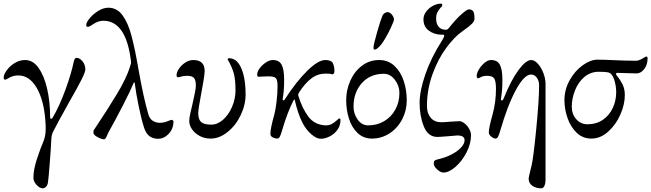

<svg xmlns="http://www.w3.org/2000/svg" viewBox="-50 -741 3548 1046"><path d="M132 228Q132 184 150.5 127Q169 70 188 26Q199 -2 199 -42Q199 -60 197 -84Q189 -196 149.5 -263Q110 -330 50 -330Q23 -330 2.5 -318.5Q-18 -307 -20 -307Q-26 -307 -28 -309.5Q-30 -312 -30 -319Q-30 -334 -14 -357Q2 -380 29 -397Q56 -414 87 -414Q130 -414 160.5 -370.5Q191 -327 207 -256.5Q223 -186 223 -107Q223 -94 228 -94Q234 -94 237 -100Q275 -165 307.5 -255Q340 -345 352 -406Q357 -426 367 -426Q384 -426 399.5 -407Q415 -388 415 -363Q415 -349 394.5 -308Q374 -267 332 -194Q262 -69 237 -19Q234 -12 232 -3Q230 6 230 11Q228 58 221 148.5Q214 239 211 254Q209 268 200.5 276.5Q192 285 183 285Q166 285 149 266Q132 247 132 228Z M459 -18Q459 -25 459.5 -28.5Q460 -32 463.5 -36Q467 -40 469 -44Q534 -141 586.5 -228Q639 -315 658 -377Q659 -381 661.5 -388.5Q664 -396 664 -401Q664 -407 663 -412Q636 -628 512 -628Q483 -628 451 -605Q437 -595 429 -595Q423 -595 421.5 -597Q420 -599 420 -606Q420 -619 439 -642Q458 -665 486 -682Q514 -699 540 -699Q587 -699 617 -658.5Q647 -618 666 -547.5Q685 -477 706 -355Q730 -218 757 -122Q765 -93 783 -82.5Q801 -72 819 -72Q842 -72 861.5 -80Q881 -88 884 -88Q888 -88 891.5 -85.5Q895 -83 895 -79Q895 -40 869.5 -12.5Q844 15 811 15Q784 15 764.5 1Q745 -13 734 -48Q719 -96 705 -165Q691 -234 684 -288Q683 -292 681 -292.5Q679 -293 678 -289Q661 -247 620 -167.5Q579 -88 540 -18Q539 -16 531.5 1Q524 18 517 18Q504 18 481.5 6Q459 -6 459 -18Z M981 -82Q981 -96 986.5 -122.5Q992 -149 999 -176Q1017 -252 1017 -275Q1017 -305 1006.5 -316.5Q996 -328 971 -328Q950 -328 938 -324Q926 -320 922 -320Q916 -320 914 -322.5Q912 -325 912 -332Q912 -348 925.5 -367.5Q939 -387 960 -400.5Q981 -414 1003 -414Q1065 -414 1065 -354Q1065 -338 1058 -297Q1051 -256 1048 -241Q1030 -147 1030 -124Q1030 -91 1045.5 -76.5Q1061 -62 1101 -62Q1135 -62 1165.5 -89Q1196 -116 1214.5 -159.5Q1233 -203 1233 -249Q1233 -311 1222.5 -345.5Q1212 -380 1191 -416L1190 -418Q1190 -421 1193 -422.5Q1196 -424 1199 -424Q1209 -424 1220 -419.5Q1231 -415 1239 -408Q1262 -386 1275 -339.5Q1288 -293 1288 -227Q1288 -169 1261 -113Q1234 -57 1189.5 -21.5Q1145 14 1097 14Q1064 14 1037.5 -0.5Q1011 -15 996 -37Q981 -59 981 -82Z M1599 -70Q1585 -96 1573.5 -131.5Q1562 -167 1556 -196Q1556 -199 1554 -199Q1552 -199 1548 -192Q1516 -130 1486 -28Q1480 -7 1474.5 3.5Q1469 14 1460 14Q1449 14 1436 7.5Q1423 1 1423 -12Q1423 -41 1445 -119Q1452 -147 1457 -190.5Q1462 -234 1462 -273Q1462 -305 1453 -315Q1444 -325 1415 -325Q1394 -325 1379.5 -324Q1365 -323 1361 -323Q1355 -323 1353 -325.5Q1351 -328 1351 -335Q1351 -351 1365 -369.5Q1379 -388 1399 -401Q1419 -414 1436 -414Q1471 -414 1484.5 -388Q1498 -362 1498 -307Q1498 -272 1496 -249Q1494 -226 1490 -201Q1489 -198 1491 -196Q1493 -194 1495 -194Q1497 -194 1499 -196.5Q1501 -199 1505 -205Q1566 -299 1625 -356.5Q1684 -414 1722 -414Q1755 -414 1763.5 -396.5Q1772 -379 1772 -352Q1772 -346 1769 -341Q1766 -336 1760 -336Q1757 -336 1752.5 -338Q1748 -340 1723 -340Q1681 -340 1646.5 -314Q1612 -288 1579 -237Q1576 -232 1575 -228Q1574 -224 1575 -220Q1597 -149 1630 -105.5Q1663 -62 1721 -58Q1743 -57 1759 -66.5Q1775 -76 1785.5 -86Q1796 -96 1797 -96Q1805 -96 1805 -87Q1805 -57 1788.5 -34Q1772 -11 1746.5 2Q1721 15 1698 15Q1674 15 1645.5 -10Q1617 -35 1599 -70Z M1836 0ZM1836 -195Q1836 -251 1858.5 -301.5Q1881 -352 1922 -383Q1963 -414 2016 -414Q2065 -414 2099 -382Q2133 -350 2149.5 -300Q2166 -250 2166 -195Q2166 -140 2141.5 -92Q2117 -44 2073 -15Q2029 14 1976 14Q1930 14 1898 -16.5Q1866 -47 1851 -95Q1836 -143 1836 -195ZM2126 -235Q2126 -274 2101 -306.5Q2076 -339 2041 -339Q1967 -339 1921.5 -288.5Q1876 -238 1876 -160Q1876 -121 1898.5 -89.5Q1921 -58 1956 -58Q2004 -58 2043 -81Q2082 -104 2104 -144.5Q2126 -185 2126 -235ZM1985 -484Q1985 -497 2004 -564Q2023 -631 2034 -657Q2038 -665 2046 -670Q2054 -675 2061 -675Q2075 -675 2086.5 -659.5Q2098 -644 2096 -631Q2095 -625 2081.5 -595Q2068 -565 2050.5 -534.5Q2033 -504 2019 -490Q2013 -483 2005.5 -477Q1998 -471 1992 -471Q1987 -471 1986 -473Q1985 -475 1985 -478.5Q1985 -482 1985 -484Z M2313 150Q2313 138 2318 134Q2323 130 2335 127Q2373 119 2407 102Q2441 85 2461 63.5Q2481 42 2481 23Q2481 -3 2442 -3Q2436 -3 2394 1Q2346 5 2333 5Q2282 5 2259 -52Q2236 -109 2236 -181Q2236 -245 2267 -335.5Q2298 -426 2358 -520Q2365 -531 2367.5 -537Q2370 -543 2370 -547Q2370 -551 2367 -551.5Q2364 -552 2361 -552Q2358 -552 2356 -552Q2317 -552 2287 -573.5Q2257 -595 2257 -636Q2257 -658 2271.5 -677.5Q2286 -697 2308 -709Q2330 -721 2351 -721Q2357 -721 2358 -719.5Q2359 -718 2359 -711Q2359 -706 2351 -700Q2339 -686 2332.5 -673Q2326 -660 2326 -639Q2326 -612 2339.5 -595.5Q2353 -579 2377 -579Q2384 -579 2387 -580.5Q2390 -582 2395 -588Q2434 -637 2464 -663.5Q2494 -690 2504 -690Q2521 -690 2528 -679Q2535 -668 2535 -639Q2535 -626 2521.5 -612Q2508 -598 2471 -572Q2426 -541 2381 -480Q2336 -419 2306 -336Q2276 -253 2276 -163Q2276 -124 2296.5 -99.5Q2317 -75 2355 -75Q2370 -75 2402 -78L2453 -81Q2465 -81 2480 -69.5Q2495 -58 2505.5 -40Q2516 -22 2516 -4Q2516 42 2491.5 89.5Q2467 137 2431.5 168Q2396 199 2366 199Q2350 199 2331.5 182Q2313 165 2313 150Z M2830 232Q2830 227 2838 193L2846 161Q2856 119 2871.5 -39.5Q2887 -198 2887 -274Q2887 -301 2874.5 -318Q2862 -335 2843 -335Q2806 -335 2760.5 -251Q2715 -167 2675 -28Q2669 -7 2663.5 3.5Q2658 14 2649 14Q2640 14 2626.5 3.5Q2613 -7 2613 -20Q2613 -45 2634 -119Q2652 -186 2652 -256Q2652 -299 2642.5 -313.5Q2633 -328 2604 -328Q2583 -328 2571 -321.5Q2559 -315 2557 -315Q2551 -315 2549 -317.5Q2547 -320 2547 -327Q2547 -343 2559.5 -363.5Q2572 -384 2590 -399Q2608 -414 2625 -414Q2660 -414 2673.5 -388Q2687 -362 2687 -307Q2687 -272 2685 -249Q2683 -226 2679 -201Q2678 -198 2680 -196Q2682 -194 2684 -194H2685Q2690 -194 2694 -205Q2734 -304 2774.5 -359Q2815 -414 2844 -414Q2862 -414 2880.5 -393.5Q2899 -373 2910.5 -342.5Q2922 -312 2922 -284V235Q2922 258 2916 271.5Q2910 285 2898 285Q2870 285 2850 271Q2830 257 2830 232Z M3025 -195Q3025 -253 3053.5 -304Q3082 -355 3124.5 -385.5Q3167 -416 3205 -416Q3242 -416 3299 -413Q3325 -412 3355 -411Q3385 -410 3414 -410Q3430 -410 3449 -421.5Q3468 -433 3470 -433Q3478 -433 3478 -424Q3478 -388 3459.5 -364.5Q3441 -341 3418 -341L3314 -344Q3306 -344 3306 -338Q3306 -334 3310 -330Q3328 -308 3341 -282.5Q3354 -257 3354 -223Q3354 -172 3329.5 -116.5Q3305 -61 3263 -23.5Q3221 14 3172 14Q3125 14 3092 -17.5Q3059 -49 3042 -97.5Q3025 -146 3025 -195ZM3307 -239Q3307 -273 3296 -307.5Q3285 -342 3262 -347Q3244 -350 3212 -350Q3167 -350 3133.5 -321.5Q3100 -293 3082.5 -248.5Q3065 -204 3065 -160Q3065 -119 3089.5 -91.5Q3114 -64 3150 -64Q3199 -64 3234.5 -88.5Q3270 -113 3288.5 -153Q3307 -193 3307 -239Z"/></svg>

Font: EB Garamond
Style: Regular
Weight: 400
Designer: Georg Duffner and Octavio Pardo
Foundry: Georg Duffner
Version: Version 1.000; ttfautohint (v1.6)